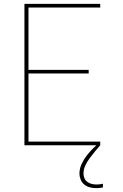

<svg xmlns="http://www.w3.org/2000/svg" viewBox="-20 -755 640 998"><path d="M107 0V-735H501V-716H128V-392H441V-373H128V-19H501V0ZM481 223Q464 223 448 219Q432 215 419 205Q406 195 399.5 179Q393 163 393 147Q393 122 404 98Q415 74 430.5 54Q446 34 464 16Q482 -2 501 -19V0Q487 16 473 33Q459 50 446 67.5Q433 85 423.5 105Q414 125 414 147Q414 160 419 171.5Q424 183 434 190.5Q444 198 456.5 201Q469 204 482 204Q490 204 498.5 203Q507 202 515 200V219Q507 221 498 222Q489 223 481 223Z"/></svg>

Font: Iosevka SS04 Thin Extended
Style: Regular
Weight: 100
Width: 7
Monospace: yes
Designer: Belleve Invis
Foundry: Belleve Invis
Version: Version 19.0.0; ttfautohint (v1.8.4)